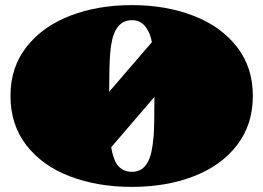

<svg xmlns="http://www.w3.org/2000/svg" viewBox="-20 -726 1030 751"><path d="M969 -351Q969 -238 906.5 -157.5Q844 -77 736.5 -36Q629 5 496 5Q362 5 254 -36Q146 -77 83.5 -157.5Q21 -238 21 -351Q21 -463 84 -543Q147 -623 254.5 -664.5Q362 -706 496 -706Q629 -706 736.5 -664.5Q844 -623 906.5 -543Q969 -463 969 -351ZM411 -518Q407 -470 407 -367L574 -561Q568 -593 557 -609Q537 -647 496 -647Q454 -647 433 -609Q416 -579 411 -518ZM581 -195Q584 -234 584 -347L415 -150Q421 -115 432 -92Q453 -54 496 -54Q538 -54 558 -92Q575 -121 581 -195Z"/></svg>

Font: Notable
Style: Regular
Weight: 400
Designer: Multiple Designers
Foundry: Google, Inc.
Version: Version 1.100